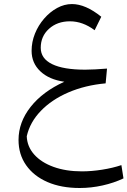

<svg xmlns="http://www.w3.org/2000/svg" viewBox="-20 -584 628 946"><path d="M296.9 -181.2Q221.7 -191.9 178.7 -232.7Q135.7 -273.4 135.7 -333.5Q135.7 -377.4 152.3 -418.5Q168.9 -459.5 197.5 -492.4Q226.1 -525.4 261.5 -544.7Q296.9 -564 334.5 -564Q401.4 -564 479 -501.5L446.3 -435.1Q387.7 -479 324.7 -479Q262.2 -479 221.4 -442.1Q180.7 -405.3 180.7 -348.6Q180.7 -295.4 236.6 -268.1Q292.5 -240.7 399.9 -240.7Q421.9 -240.7 449.2 -242.2Q476.6 -243.7 507.3 -246.1L500.5 -173.3Q399.4 -164.1 317.1 -128.7Q234.9 -93.3 181.2 -37.6Q127.4 18.1 111.8 87.4Q113.8 138.2 148.4 177.2Q183.1 216.3 243.9 238.3Q304.7 260.3 383.3 260.3Q431.2 260.3 483.6 252Q536.1 243.7 578.1 229.5L588.4 294.9Q541 317.4 485.1 329.8Q429.2 342.3 372.6 342.3Q281.7 342.3 214.1 313Q146.5 283.7 108.9 230.2Q71.3 176.8 71.3 105.5Q71.3 18.1 130.9 -57.4Q190.4 -132.8 296.9 -181.2Z"/></svg>

Font: Pinar-FD Regular
Style: FD-Regular
Weight: 400
Designer: Amin Abedi
Version: Version 3.000